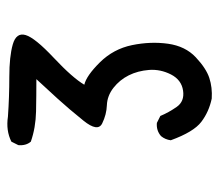

<svg xmlns="http://www.w3.org/2000/svg" viewBox="-58 -432 615 540"><g transform="rotate(-90 250.0 -162.5)"><path d="M242.2 125Q205.1 117.2 176.8 95.7Q148.4 74.2 125 9.8Q127 -5.9 136.7 -17.6Q152.3 -31.2 173.8 -29.3L193.4 -19.5Q203.1 3.9 218.8 26.4Q234.4 48.8 264.6 44.4Q294.9 40 310.1 10.3Q325.2 -19.5 322.8 -51.3Q320.3 -83 307.6 -108.4Q294.9 -133.8 272.5 -151.4Q250 -168.9 223.6 -169.9Q197.3 -170.9 172.4 -183.1Q147.5 -195.3 180.2 -235.8Q212.9 -276.4 241.2 -307.6Q269.5 -338.9 296.9 -368.2Q252 -368.2 206.1 -369.1Q160.2 -370.1 121.1 -383.8Q109.4 -397.5 111.3 -418.9L121.1 -438.5Q152.3 -454.1 191.4 -448.2Q246.1 -444.3 303.2 -444.3Q360.4 -444.3 394.5 -434.6Q428.7 -424.8 420.9 -398.4Q413.1 -372.1 356.9 -319.3Q300.8 -266.6 281.2 -233.4Q306.6 -227.5 344.2 -189.5Q381.8 -151.4 392.6 -99.1Q403.3 -46.9 396.5 2Q389.6 50.8 358.4 80.1Q327.1 109.4 300.3 118.2Q273.4 127 242.2 125Z"/></g></svg>

Font: JasonHandwriting4
Style: Regular
Weight: 400
Version: Version 1.01.21